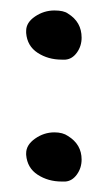

<svg xmlns="http://www.w3.org/2000/svg" viewBox="-20 -447 206 367"><path d="M84 -427Q102 -427 110 -421Q136 -405 136 -375Q136 -359 127 -346.5Q118 -334 105 -333H98Q72 -333 52 -346Q32 -359 30 -384V-388Q30 -404 47 -415.5Q64 -427 84 -427ZM84 -194Q100 -194 110 -187Q136 -171 136 -142Q136 -126 127 -113.5Q118 -101 105 -100H98Q72 -100 52 -113Q32 -126 30 -151V-154Q30 -170 47 -182Q64 -194 84 -194Z"/></svg>

Font: KleponIjo
Style: Ijo
Weight: 400
Designer: Aprian Dwi Nur Sembada & Aurellia CItra
Version: Version 001.000